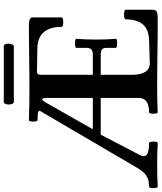

<svg xmlns="http://www.w3.org/2000/svg" viewBox="55 -895 839 997"><g transform="rotate(-90 474.5 -396.5)"><path d="M3.4 -42Q29.8 -42 47.1 -49.1Q64.5 -56.2 76.4 -69.1Q88.4 -82 101.6 -104L396 -606.4Q400.9 -614.7 390.9 -617.9Q380.9 -621.1 348.6 -621.1Q344.2 -621.1 342.3 -632.3Q340.3 -643.6 342.3 -654.8Q344.2 -666 348.6 -666Q418.9 -663.1 524.4 -663.1Q563 -663.1 601.6 -663.6Q640.1 -664.1 678.7 -664.6Q755.9 -666 832.5 -666Q853 -666 863.8 -664.1Q874.5 -662.1 878.7 -657.5Q882.8 -652.8 882.8 -644V-496.1Q882.8 -490.7 870.4 -488.5Q857.9 -486.3 845.7 -488.5Q833.5 -490.7 833.5 -496.1Q833.5 -537.1 821 -564.9Q808.6 -592.8 783.7 -607.2Q758.8 -621.6 721.7 -622.1L599.6 -624Q591.8 -624 588.1 -618.9Q584.5 -613.8 584.5 -603V-132.8Q584.5 -101.1 591.6 -79.6Q598.6 -58.1 612.5 -47.9Q626.5 -37.6 647.5 -38.1L766.6 -42Q802.2 -43.5 825.7 -57.1Q849.1 -70.8 860.8 -97.7Q872.6 -124.5 872.6 -164.1Q872.6 -168.9 885 -171.1Q897.5 -173.3 909.9 -171.1Q922.4 -168.9 922.4 -164.1V-23.9Q922.4 -12.7 918.2 -7.1Q914.1 -1.5 903.8 0.7Q893.6 2.9 873.5 2.9Q829.1 2.9 784.7 2.7Q740.2 2.4 695.8 1.5Q651.4 1 606.7 0.5Q562 0 517.6 0Q453.6 0 389.6 2.9Q385.3 2.9 383.3 -8.3Q381.3 -19.5 383.3 -30.8Q385.3 -42 389.6 -42Q464.4 -42 464.4 -95.2V-569.3Q464.4 -585.9 461.7 -592.8Q459 -599.6 453.9 -596.2Q448.7 -592.8 441.4 -579.6L301.8 -334H686.5Q701.7 -334 709.7 -337.4Q717.8 -340.8 721.2 -348.4Q724.6 -356 724.6 -369.6V-419.9Q724.6 -424.3 736.3 -426Q748 -427.7 759.8 -426Q771.5 -424.3 771.5 -419.9Q767.6 -374.5 767.6 -316.9Q767.6 -259.3 771.5 -213.9Q771.5 -210 759.8 -208.5Q748 -207 736.3 -208.5Q724.6 -210 724.6 -213.9V-262.2Q724.6 -279.3 716.6 -286.1Q708.5 -293 686.5 -293H273.9L168.5 -90.8Q155.3 -65.4 170.2 -53.7Q185.1 -42 230.5 -42Q234.9 -42 236.8 -30.8Q238.8 -19.5 237.1 -8.3Q235.4 2.9 230.5 2.9Q174.3 0 117.2 0Q60.1 0 3.4 2.9Q-1 2.9 -2.9 -8.3Q-4.9 -19.5 -2.9 -30.8Q-1 -42 3.4 -42ZM443.8 -796.4H733.9Q742.2 -796.4 745.1 -783.2Q748 -770 744.1 -757.1Q740.2 -744.1 731.9 -744.1H443.8Q435.5 -744.1 432.1 -757.3Q428.7 -770.5 432.1 -783.4Q435.5 -796.4 443.8 -796.4Z"/></g></svg>

Font: Junicode Two Beta VF
Style: Regular
Weight: 400
Designer: Peter S. Baker
Foundry: Briery Creek Software
Version: Version 1.031 beta; ttfautohint (v1.8.1.43-b0c9)